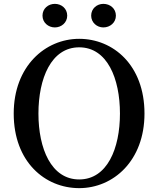

<svg xmlns="http://www.w3.org/2000/svg" viewBox="-20 -956 819 994"><path d="M264 -814C298 -814 328 -839 328 -875C328 -912 298 -936 264 -936C230 -936 200 -912 200 -875C200 -839 230 -814 264 -814ZM515 -814C550 -814 580 -839 580 -875C580 -912 550 -936 515 -936C482 -936 452 -912 452 -875C452 -839 482 -814 515 -814ZM179 -368C179 -550 245 -711 390 -711C535 -711 601 -550 601 -368C601 -187 535 -27 390 -27C245 -27 179 -187 179 -368ZM390 -755C214 -755 51 -613 51 -368C51 -118 213 18 390 18C567 18 728 -124 728 -368C728 -619 566 -755 390 -755Z"/></svg>

Font: Source Han Serif CN SemiBold
Style: Regular
Weight: 600
Designer: Ryoko NISHIZUKA 西塚涼子 (kana & ideographs); Frank Grießhammer (Latin, Greek & Cyrillic); Wenlong ZHANG 张文龙 (bopomofo); San
Foundry: Adobe Systems Incorporated
Version: Version 1.000;PS 1;hotconv 16.6.53;makeotf.lib2.5.65590